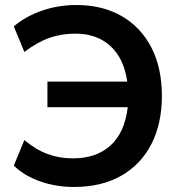

<svg xmlns="http://www.w3.org/2000/svg" viewBox="-20 -735 719 765"><path d="M274 10Q203 10 139.5 -12.5Q76 -35 35 -75L77 -177Q122 -139 169 -121.5Q216 -104 270 -104Q364 -104 420.5 -155.5Q477 -207 489 -308H169V-410H487Q474 -502 420 -551.5Q366 -601 280 -601Q226 -601 178 -584.5Q130 -568 77 -528L35 -630Q84 -671 148.5 -693Q213 -715 284 -715Q389 -715 465.5 -670.5Q542 -626 583.5 -545Q625 -464 625 -353Q625 -242 583 -160.5Q541 -79 462.5 -34.5Q384 10 274 10Z"/></svg>

Font: Nunito Sans
Style: Bold
Weight: 700
Designer: Vernon Adams
Foundry: Vernon Adams
Version: Version 3.101; ttfautohint (v1.8.4.7-5d5b);gftools[0.9.27]